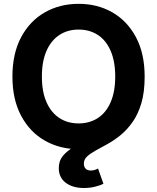

<svg xmlns="http://www.w3.org/2000/svg" viewBox="-20 -757 808 987"><path d="M384.3 9.8Q287.6 9.8 210.4 -34.2Q133.3 -78.1 88.6 -161.9Q43.9 -245.6 43.9 -363.3Q43.9 -481.9 88.6 -565.7Q133.3 -649.4 210.4 -693.4Q287.6 -737.3 384.3 -737.3Q481 -737.3 557.6 -693.4Q634.3 -649.4 679 -565.7Q723.6 -481.9 723.6 -363.3Q723.6 -245.1 679 -161.6Q634.3 -78.1 557.6 -34.2Q481 9.8 384.3 9.8ZM384.3 -122.6Q440.4 -122.6 482.9 -150.1Q525.4 -177.7 548.8 -231.7Q572.3 -285.6 572.3 -363.3Q572.3 -441.4 548.8 -495.6Q525.4 -549.8 482.9 -577.4Q440.4 -605 384.3 -605Q327.6 -605 285.2 -577.1Q242.7 -549.3 219 -495.4Q195.3 -441.4 195.3 -363.3Q195.3 -285.6 219 -231.9Q242.7 -178.2 285.2 -150.4Q327.6 -122.6 384.3 -122.6ZM411.6 209.5Q354 209.5 318.1 182.6Q282.2 155.8 282.2 106.9Q282.2 69.3 304 43.5Q325.7 17.6 361.3 -2.4Q397 -22.5 439.7 -42.2Q482.4 -62 524.9 -87.2Q567.4 -112.3 603 -148.2Q638.7 -184.1 660.2 -236.3Q681.6 -288.6 681.6 -363.3H723.6Q723.6 -283.7 706.8 -226.8Q689.9 -169.9 661.9 -130.1Q633.8 -90.3 600.8 -63.2Q567.9 -36.1 534.4 -17.6Q501 1 473.1 16.1Q445.3 31.2 428.2 46.9Q411.1 62.5 411.1 84Q411.1 100.6 420.2 110.1Q429.2 119.6 447.3 119.6Q457.5 119.6 466.6 116.7Q475.6 113.8 483.9 109.4L511.7 187.5Q494.1 196.8 467.3 203.1Q440.4 209.5 411.6 209.5Z"/></svg>

Font: Inter 16pt
Style: Bold
Weight: 700
Version: Version 4.001;git-66647c0bb